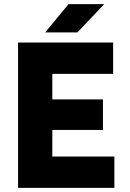

<svg xmlns="http://www.w3.org/2000/svg" viewBox="-20 -905 627 925"><path d="M67 -700H525V-549H232V-426H476V-279H232V-151H531V0H67ZM310 -885H482L353 -749H198Z"/></svg>

Font: Oak Sans ExtraBold
Style: Regular
Weight: 800
Designer: Erik Kennedy, Walven
Foundry: Erik Kennedy, Walven
Version: Version 1.000